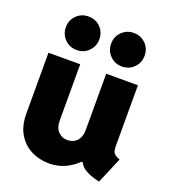

<svg xmlns="http://www.w3.org/2000/svg" viewBox="-141 -877 878 989"><g transform="rotate(20 298.0 -382.5)"><path d="M240.2 7.8Q187 7.8 142.3 -14.9Q97.7 -37.6 70.8 -82.5Q43.9 -127.4 43.9 -194.3V-527.3H217.8V-219.7Q217.8 -179.7 238 -158.7Q258.3 -137.7 288.1 -137.7Q309.1 -137.7 325.4 -147Q341.8 -156.2 351.1 -174.6Q360.4 -192.9 360.4 -219.7V-527.3H534.2V-194.3Q534.2 -168 542.5 -156.2Q550.8 -144.5 576.2 -135.7L515.6 7.8Q451.2 -6.8 422.9 -31Q394.5 -55.2 393.6 -97.7L423.8 -57.6H358.4L438.5 -106.4Q402.8 -55.2 352.3 -23.7Q301.8 7.8 240.2 7.8ZM422.9 -589.8Q384.3 -589.8 357.7 -616.5Q331.1 -643.1 331.1 -681.6Q331.1 -720.7 357.7 -747.1Q384.3 -773.4 422.9 -773.4Q461.9 -773.4 488.3 -747.1Q514.6 -720.7 514.6 -681.6Q514.6 -643.1 488.3 -616.5Q461.9 -589.8 422.9 -589.8ZM174.8 -589.8Q136.2 -589.8 109.6 -616.5Q83 -643.1 83 -681.6Q83 -720.7 109.6 -747.1Q136.2 -773.4 174.8 -773.4Q213.9 -773.4 240.2 -747.1Q266.6 -720.7 266.6 -681.6Q266.6 -643.1 240.2 -616.5Q213.9 -589.8 174.8 -589.8Z"/></g></svg>

Font: Reddit Sans Black
Style: Regular
Weight: 900
Version: Version 1.014